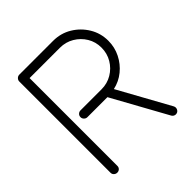

<svg xmlns="http://www.w3.org/2000/svg" viewBox="-193 -837 989 989"><g transform="rotate(-45 302.0 -342.5)"><path d="M100 14Q90 14 82.5 7Q75 0 75 -10V-675Q75 -685 82.5 -692.5Q90 -700 100 -700H346Q402 -700 447.5 -672.5Q493 -645 520.5 -599.5Q548 -554 548 -499Q548 -452 527.5 -411Q507 -370 472 -341.5Q437 -313 392 -303L547 -22Q552 -12 549 -2.5Q546 7 538 12Q528 17 518.5 14Q509 11 504 2L339 -297H193Q183 -297 175.5 -304.5Q168 -312 168 -322Q168 -333 175.5 -340Q183 -347 193 -347H346Q388 -347 422.5 -367.5Q457 -388 477.5 -422.5Q498 -457 498 -499Q498 -541 477.5 -575Q457 -609 422.5 -629.5Q388 -650 346 -650H125V-10Q125 0 118 7Q111 14 100 14Z"/></g></svg>

Font: Kurewa Gothic CJK TC Regular
Style: Regular
Weight: 400
Designer: Max Yao
Foundry: Max-Everyday
Version: Version 1.071; ttfautohint (v1.8.3)